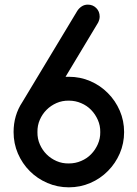

<svg xmlns="http://www.w3.org/2000/svg" viewBox="-20 -801 587 821"><path d="M408.7 -236.3Q409.2 -263.7 398.4 -288.1Q387.7 -312.5 369.6 -331.1Q351.6 -349.6 327.1 -359.9Q302.7 -370.6 274.4 -370.6Q246.1 -371.1 221.7 -360.4Q197.3 -349.6 179.2 -331.5Q161.1 -313.5 150.4 -289.1Q139.6 -264.6 140.1 -236.3Q139.6 -208 150.4 -183.6Q161.1 -159.2 179.2 -141.1Q197.3 -123 221.7 -112.3Q246.1 -101.6 274.4 -102.1Q302.7 -102.1 327.1 -112.8Q351.6 -123 369.6 -141.6Q387.7 -160.2 398.4 -184.6Q409.2 -209 408.7 -236.3ZM260.3 -472.7H274.4Q323.2 -472.7 366.2 -454.1Q409.2 -435.5 441.4 -402.8Q473.6 -370.6 492.2 -327.6Q510.7 -284.7 510.7 -236.3Q510.7 -188 492.2 -145Q473.6 -102.1 441.4 -69.8Q409.2 -37.1 366.2 -18.6Q323.2 0 274.4 0Q225.6 0 182.6 -18.6Q139.6 -37.1 107.4 -69.3Q75.2 -101.6 56.6 -144.5Q38.1 -187.5 38.1 -236.3Q38.1 -308.1 75.7 -364.7L310.1 -753.9Q317.4 -765.6 329.1 -773.4Q340.8 -781.2 355.5 -781.2Q377 -781.2 391.6 -766.6Q406.2 -752 406.2 -730Q406.2 -717.8 399.4 -704.1Z"/></svg>

Font: Comfortaa
Style: Bold
Weight: 700
Designer: Johan Aakerlund
Foundry: Johan Aakerlund
Version: Version 2.001; ttfautohint (v1.4.1)